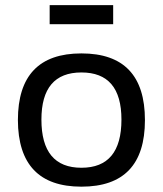

<svg xmlns="http://www.w3.org/2000/svg" viewBox="-20 -718 626 738"><path d="M293 -73.2Q446.8 -73.2 446.8 -258.3Q446.8 -439.5 293 -439.5Q139.2 -439.5 139.2 -258.3Q139.2 -73.2 293 -73.2ZM48.8 -256.3Q48.8 -512.7 293 -512.7Q537.1 -512.7 537.1 -256.3Q537.1 -0.5 293 -0.5Q49.8 -0.5 48.8 -256.3ZM415 -698.2V-625H170.9V-698.2Z"/></svg>

Font: Voltera
Style: Regular
Weight: 400
Designer: Bernd Montag
Version: Version 1.301